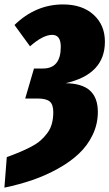

<svg xmlns="http://www.w3.org/2000/svg" viewBox="-26 -736 498 875"><path d="M261.2 -715.8Q348.6 -715.8 400.4 -668.9Q452.1 -622.1 452.1 -545.9Q452.1 -397 272.9 -356.9Q349.1 -355.5 384.5 -322.8Q419.9 -290 419.9 -226.1Q419.9 -170.4 396.2 -121.3Q372.6 -72.3 333 -35.2Q293.5 2 238 32.7Q182.6 63.5 122.3 84.2Q62 105 -5.9 119.1L4.9 -20Q41 -33.2 65.4 -43.5Q89.8 -53.7 116.2 -67.6Q142.6 -81.5 159.2 -96.2Q175.8 -110.8 189.9 -129.9Q204.1 -148.9 210.4 -172.6Q216.8 -196.3 216.8 -225.1Q216.8 -259.8 200.7 -273.4Q184.6 -287.1 144 -287.1H88.9L128.9 -423.8H169.9Q251 -423.8 251 -522.9Q251 -577.1 211.9 -577.1Q169.9 -577.1 110.8 -524.9L40 -622.1Q136.7 -715.8 261.2 -715.8Z"/></svg>

Font: Fira Sans Compressed Heavy
Style: Italic
Weight: 900
Width: 3
Italic angle: -8°
Designer: Carrois Corporate & Edenspiekermann AG
Foundry: Carrois Corporate GbR & Edenspiekermann AG
Version: Version 4.203;PS 004.203;hotconv 1.0.88;makeotf.lib2.5.64775